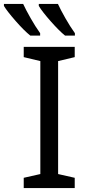

<svg xmlns="http://www.w3.org/2000/svg" viewBox="-80 -951 439 971"><path d="M297.9 0H40V-51.8L124 -70.8V-642.1L40 -662.1V-713.9H297.9V-662.1L213.9 -642.1V-70.8L297.9 -51.8ZM123 -771H73.2Q41.5 -796.4 -1.2 -845.2Q-43.9 -894 -60.1 -920.9V-931.2H37.1Q50.8 -901.4 75 -858.9Q99.1 -816.4 123 -783.2ZM298.8 -771H249Q219.7 -794.4 176.8 -843Q133.8 -891.6 116.2 -920.9V-931.2H212.9Q226.6 -901.4 250.7 -858.9Q274.9 -816.4 298.8 -783.2Z"/></svg>

Font: NotoSans
Style: Regular
Weight: 400
Designer: Monotype Design team
Foundry: Monotype Imaging Inc.
Version: Version 1.04; ttfautohint (v1.4.1)